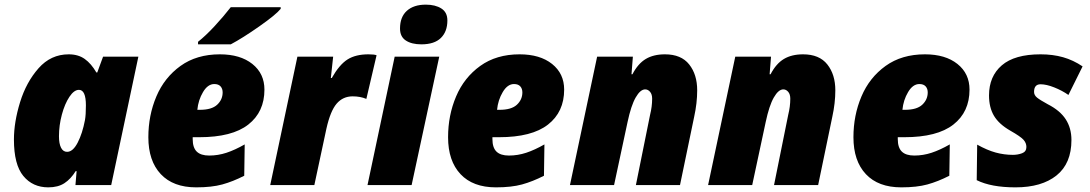

<svg xmlns="http://www.w3.org/2000/svg" viewBox="-20 -797 4697 827"><path d="M40 -196Q40 -271 66.5 -357Q93 -443 146 -503Q199 -563 276 -563Q317 -563 345 -543Q373 -523 395 -485H399L424 -553H576L459 0H305L310 -60H306Q285 -26 257.5 -8Q230 10 188 10Q121 10 80.5 -39Q40 -88 40 -196ZM346 -280Q350 -302 350 -343Q350 -410 320 -410Q299 -410 279 -380Q259 -350 246.5 -303.5Q234 -257 234 -210Q234 -178 243 -160.5Q252 -143 269 -143Q294 -143 314.5 -182.5Q335 -222 346 -280Z M619 -206Q619 -300 653.5 -381.5Q688 -463 757.5 -513Q827 -563 927 -563Q1015 -563 1067 -521.5Q1119 -480 1119 -411Q1119 -315 1049.5 -260.5Q980 -206 838 -206H810V-198Q810 -161 827.5 -144Q845 -127 881 -127Q919 -127 955.5 -139Q992 -151 1034 -175L1032 -40Q983 -15 937.5 -2.5Q892 10 825 10Q726 10 672.5 -47Q619 -104 619 -206ZM841 -324Q892 -324 915.5 -346Q939 -368 939 -399Q939 -415 930 -425Q921 -435 903 -435Q875 -435 854.5 -400.5Q834 -366 830 -324ZM833 -617Q866 -643 904 -684Q942 -725 974 -766H1189V-759Q1169 -734 1097 -683.5Q1025 -633 974 -606H833Z M1261 -553H1415L1405 -461H1409Q1442 -519 1477 -541Q1512 -563 1567 -563Q1592 -563 1602 -559L1558 -371Q1532 -382 1499 -382Q1457 -382 1430 -350.5Q1403 -319 1386 -243L1334 0H1144Z M1703 -674Q1703 -724 1732.5 -750.5Q1762 -777 1814 -777Q1855 -777 1881 -760.5Q1907 -744 1907 -709Q1907 -661 1879 -633.5Q1851 -606 1795 -606Q1753 -606 1728 -622.5Q1703 -639 1703 -674ZM1680 -553H1872L1753 0H1563Z M1910 -206Q1910 -300 1944.5 -381.5Q1979 -463 2048.5 -513Q2118 -563 2218 -563Q2306 -563 2358 -521.5Q2410 -480 2410 -411Q2410 -315 2340.5 -260.5Q2271 -206 2129 -206H2101V-198Q2101 -161 2118.5 -144Q2136 -127 2172 -127Q2210 -127 2246.5 -139Q2283 -151 2325 -175L2323 -40Q2274 -15 2228.5 -2.5Q2183 10 2116 10Q2017 10 1963.5 -47Q1910 -104 1910 -206ZM2132 -324Q2183 -324 2206.5 -346Q2230 -368 2230 -399Q2230 -415 2221 -425Q2212 -435 2194 -435Q2166 -435 2145.5 -400.5Q2125 -366 2121 -324Z M2552 -553H2706L2700 -477H2704Q2728 -523 2761.5 -543Q2795 -563 2844 -563Q2914 -563 2948.5 -519.5Q2983 -476 2983 -408Q2983 -353 2970 -294L2909 0H2719L2780 -302Q2789 -338 2789 -372Q2789 -391 2780 -401.5Q2771 -412 2759 -412Q2738 -412 2718 -377Q2698 -342 2683 -271L2625 0H2435Z M3147 -553H3301L3295 -477H3299Q3323 -523 3356.5 -543Q3390 -563 3439 -563Q3509 -563 3543.5 -519.5Q3578 -476 3578 -408Q3578 -353 3565 -294L3504 0H3314L3375 -302Q3384 -338 3384 -372Q3384 -391 3375 -401.5Q3366 -412 3354 -412Q3333 -412 3313 -377Q3293 -342 3278 -271L3220 0H3030Z M3656 -206Q3656 -300 3690.5 -381.5Q3725 -463 3794.5 -513Q3864 -563 3964 -563Q4052 -563 4104 -521.5Q4156 -480 4156 -411Q4156 -315 4086.5 -260.5Q4017 -206 3875 -206H3847V-198Q3847 -161 3864.5 -144Q3882 -127 3918 -127Q3956 -127 3992.5 -139Q4029 -151 4071 -175L4069 -40Q4020 -15 3974.5 -2.5Q3929 10 3862 10Q3763 10 3709.5 -47Q3656 -104 3656 -206ZM3878 -324Q3929 -324 3952.5 -346Q3976 -368 3976 -399Q3976 -415 3967 -425Q3958 -435 3940 -435Q3912 -435 3891.5 -400.5Q3871 -366 3867 -324Z M4187 -21 4189 -174Q4232 -150 4268.5 -140Q4305 -130 4343 -130Q4364 -130 4382.5 -137Q4401 -144 4401 -164Q4401 -181 4388.5 -195Q4376 -209 4332 -234Q4283 -262 4261.5 -298Q4240 -334 4240 -386Q4240 -468 4295 -515.5Q4350 -563 4462 -563Q4515 -563 4559 -550.5Q4603 -538 4643 -511L4582 -388Q4555 -407 4521 -420.5Q4487 -434 4462 -434Q4434 -434 4434 -401Q4434 -387 4447 -376.5Q4460 -366 4493 -348Q4546 -321 4570.5 -283Q4595 -245 4595 -194Q4595 -93 4531 -41.5Q4467 10 4354 10Q4249 10 4187 -21Z"/></svg>

Font: Noto Sans Display Black
Style: Italic
Weight: 900
Italic angle: -12°
Designer: Monotype Design team
Foundry: Monotype Imaging Inc.
Version: Version 1.000